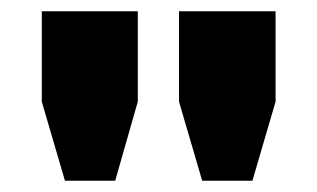

<svg xmlns="http://www.w3.org/2000/svg" viewBox="-20 -708 562 340"><path d="M95 -388 54 -528V-688H224V-528L184 -388ZM338 -388 297 -528V-688H468V-528L427 -388Z"/></svg>

Font: Archivo Expanded ExtraBold
Style: Regular
Weight: 800
Width: 7
Designer: Hector Gatti
Foundry: Omnibus-Type
Version: Version 2.001; ttfautohint (v1.8.3)